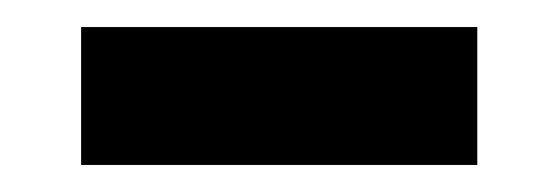

<svg xmlns="http://www.w3.org/2000/svg" viewBox="-20 -376 413 142"><path d="M40 -254V-356H333V-254Z"/></svg>

Font: Oxanium SemiBold
Style: Regular
Weight: 600
Designer: Severin Meyer
Version: Version 2.000